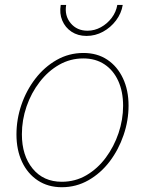

<svg xmlns="http://www.w3.org/2000/svg" viewBox="-20 -762 598 792"><path d="M234.9 10.3Q178.2 10.3 136 -17.6Q93.8 -45.4 70.8 -94.5Q47.9 -143.6 47.9 -207.5Q47.9 -269.5 68.1 -329.1Q88.4 -388.7 125.7 -437.3Q163.1 -485.8 213.6 -514.6Q264.2 -543.5 324.2 -543.5Q380.9 -543.5 422.4 -515.9Q463.9 -488.3 487.1 -439.2Q510.3 -390.1 510.3 -326.2Q510.3 -264.6 489.7 -204.6Q469.2 -144.5 432.4 -95.9Q395.5 -47.4 345 -18.6Q294.4 10.3 234.9 10.3ZM234.9 -12.2Q290.5 -12.2 336.7 -39.3Q382.8 -66.4 416.5 -111.8Q450.2 -157.2 469 -212.9Q487.8 -268.6 487.8 -325.7Q487.8 -383.8 468 -427.7Q448.2 -471.7 411.4 -496.3Q374.5 -521 323.7 -521Q270 -521 224.1 -494.9Q178.2 -468.8 143.6 -423.8Q108.9 -378.9 89.6 -323Q70.3 -267.1 70.3 -208Q70.3 -120.6 114.7 -66.4Q159.2 -12.2 234.9 -12.2ZM336.9 -613.8Q301.3 -613.8 275.1 -631.1Q249 -648.4 236.8 -677.5Q224.6 -706.5 230.5 -741.7H252.9Q245.6 -697.3 271.5 -666.3Q297.4 -635.3 340.8 -635.3Q370.1 -635.3 396.2 -649.7Q422.4 -664.1 440.7 -688.2Q459 -712.4 463.9 -741.7H486.3Q480.5 -706.5 458.5 -677.5Q436.5 -648.4 404.8 -631.1Q373 -613.8 336.9 -613.8Z"/></svg>

Font: Inter 20pt Thin
Style: Italic
Weight: 250
Italic angle: -9.3988°
Version: Version 4.001;git-66647c0bb